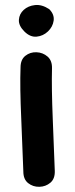

<svg xmlns="http://www.w3.org/2000/svg" viewBox="-20 -736 294 757"><path d="M72 -60Q72 -29 91 -14Q110 1 135 0.5Q160 0 178.5 -15.5Q197 -31 196 -62Q196 -70 188 -267Q183 -390 185 -466Q186 -497 167.5 -513Q149 -529 124 -530Q99 -531 80 -516Q61 -501 61 -470Q58 -396 64 -262Q71 -100 72 -60ZM174 -700Q145 -719 118 -716Q91 -713 73.5 -697Q56 -681 54.5 -658Q53 -635 76 -612Q99 -589 124.5 -591.5Q150 -594 169 -612Q188 -630 191.5 -654.5Q195 -679 174 -700Z"/></svg>

Font: Balsamiq Sans
Style: Bold
Weight: 700
Designer: Michael Angeles
Foundry: Balsamiq SRL
Version: Version 1.020; ttfautohint (v1.8.4.7-5d5b);gftools[0.9.26]